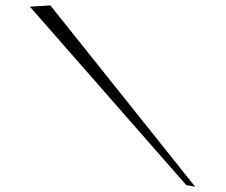

<svg xmlns="http://www.w3.org/2000/svg" viewBox="-20 -705 853 724"><path d="M715.8 -1 682.6 -6.8 92.8 -679.7 169.9 -684.6Z"/></svg>

Font: Meie Script
Style: Regular
Weight: 400
Version: Version 1.001